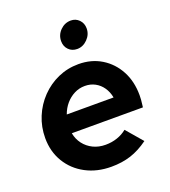

<svg xmlns="http://www.w3.org/2000/svg" viewBox="-138 -848 852 961"><g transform="rotate(-20 288.0 -368.0)"><path d="M291.4 10.4Q215 10.4 155.4 -21.4Q95.7 -53.1 61.8 -109.5Q28 -165.9 28 -237.4Q28 -296.9 49.9 -349.8Q71.8 -402.7 110.9 -443.2Q149.9 -483.6 200.9 -506.3Q252 -529 310.3 -529Q379.2 -529 432.2 -496.6Q485.2 -464.2 515.3 -407.9Q545.5 -351.7 545.5 -278Q545.5 -267.3 544.6 -254Q543.8 -240.7 540.3 -215.1H161.5Q167.5 -182.3 186.9 -156.9Q206.4 -131.5 235.7 -117.2Q265 -102.9 301.6 -102.9Q335 -102.9 363.9 -112.9Q392.9 -122.8 415.1 -141.1L489.6 -54.3Q442.2 -19.9 395.2 -4.7Q348.3 10.4 291.4 10.4ZM169.9 -312H419.2Q413.4 -343 397.3 -366.2Q381.3 -389.4 357.2 -402.4Q333.1 -415.4 303.3 -415.4Q272.7 -415.4 246.6 -402Q220.5 -388.7 200.7 -365.7Q180.9 -342.7 169.9 -312ZM331.9 -602Q304.3 -602 286.6 -620.2Q268.8 -638.4 268.8 -666Q268.8 -699.2 292.6 -723.2Q316.5 -747.2 349.3 -747.2Q375.2 -747.2 393.1 -728.9Q410.9 -710.5 410.9 -683.2Q410.9 -650.7 386.9 -626.4Q362.9 -602 331.9 -602Z"/></g></svg>

Font: Red Hat Display
Style: Italic
Weight: 300
Italic angle: -12°
Designer: Pentagram, MCKL
Foundry: Pentagram, MCKL
Version: Version 1.023